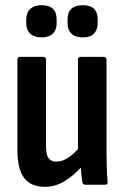

<svg xmlns="http://www.w3.org/2000/svg" viewBox="-20 -711 477 739"><path d="M154 8Q98 8 72.5 -26.5Q47 -61 47 -134V-481Q47 -492 57 -492H147Q157 -492 157 -481V-150Q157 -116 166.5 -102.5Q176 -89 197 -89Q218 -89 238.5 -101.5Q259 -114 280 -137V-481Q280 -492 291 -492H379Q390 -492 390 -481V-125Q390 -90 391 -62Q392 -34 394 -13Q396 0 384 0H309Q298 0 297 -10Q293 -36 291 -66Q261 -33 226.5 -12.5Q192 8 154 8ZM140 -567Q112 -567 96.5 -581.5Q81 -596 81 -622V-636Q81 -662 96.5 -676.5Q112 -691 140 -691Q198 -691 198 -636V-622Q198 -596 183 -581.5Q168 -567 140 -567ZM299 -567Q270 -567 255 -581.5Q240 -596 240 -622V-636Q240 -691 299 -691Q356 -691 356 -636V-622Q356 -596 341.5 -581.5Q327 -567 299 -567Z"/></svg>

Font: Sofia Sans Condensed
Style: Bold
Weight: 700
Designer: Botio Nikoltchev, Ani Petrova
Foundry: lettersoup
Version: Version 4.101; ttfautohint (v1.8.4.7-5d5b)